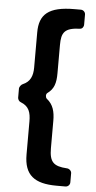

<svg xmlns="http://www.w3.org/2000/svg" viewBox="-59 -714 470 938"><g transform="rotate(5 176.0 -245.5)"><path d="M212 8V-127C212 -171 203 -206 171 -231C164 -237 163 -253 171 -259C203 -282 212 -311 212 -360V-498C212 -560 227 -583 302 -586C313 -586 321 -596 321 -608V-657C321 -669 311 -679 299 -679H268C140 -679 96 -638 96 -550V-377C96 -337 84 -307 48 -292C41 -290 31 -277 31 -270V-224C31 -216 38 -205 46 -203C87 -187 96 -157 96 -113V49C96 150 147 188 255 188H299C311 188 321 178 321 166V121C321 109 309 99 298 99C233 95 212 76 212 8Z"/></g></svg>

Font: DIN Rundschrift
Style: Mittel
Weight: 400
Version: Version 1.027